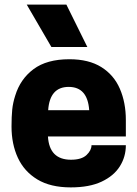

<svg xmlns="http://www.w3.org/2000/svg" viewBox="-20 -800 596 833"><path d="M287 13Q199 13 142 -21.5Q85 -56 57.5 -115.5Q30 -175 30 -251Q30 -294 33 -324Q36 -354 46 -385Q68 -457 125.5 -500Q183 -543 281 -543Q365 -543 419.5 -509Q474 -475 500 -415Q526 -355 526 -279V-208H188Q194 -107 288 -107Q334 -107 355.5 -127.5Q377 -148 377 -170H526Q526 -120 500 -78.5Q474 -37 421 -12Q368 13 287 13ZM359 -596H203L96 -780H268ZM367 -322Q360 -423 278 -423Q196 -423 189 -322Z"/></svg>

Font: Tanohe Sans
Style: Bold
Weight: 700
Designer: Village Type and Design LLC & Cristiano Sobral
Foundry: Cooper Hewitt Smithsonian Design Museum
Version: Version 1.00;September 29, 2021;FontCreator 13.0.0.2655 64-b